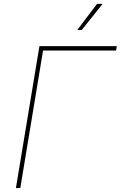

<svg xmlns="http://www.w3.org/2000/svg" viewBox="-20 -964 619 984"><path d="M578.6 -727.5 574.7 -705.1H200.7L84 0H61.5L182.1 -727.5ZM376 -810.5 477.5 -944.3H506.3L398.9 -810.5Z"/></svg>

Font: Inter 18pt Thin
Style: Italic
Weight: 250
Italic angle: -9.3988°
Version: Version 4.001;git-66647c0bb